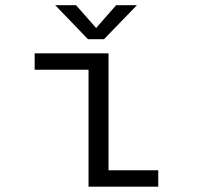

<svg xmlns="http://www.w3.org/2000/svg" viewBox="-20 -700 750 720"><path d="M493.5 -680.5 370 -553H310L187 -680.5H265L340.5 -595L415.5 -680.5ZM387 -61.5H573.5V0H312V-438.5H110V-500H387Z"/></svg>

Font: League Mono Light
Style: Regular
Weight: 300
Width: 6
Designer: Tyler Finck
Foundry: The League of Moveable Type / Tyler Finck
Version: Version 2.210